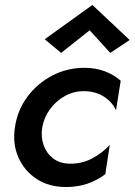

<svg xmlns="http://www.w3.org/2000/svg" viewBox="-20 -743 542 773"><path d="M150 -230Q157 -270 181 -303Q205 -336 240.5 -356Q276 -376 317 -376Q362 -376 396.5 -355Q431 -334 447 -299L466 -418Q439 -442 402 -456Q365 -470 320 -470Q250 -470 190 -438.5Q130 -407 90 -353Q50 -299 40 -230Q30 -164 54 -109.5Q78 -55 127.5 -22.5Q177 10 246 10Q293 10 333.5 -4Q374 -18 404 -42L422 -160Q395 -129 352.5 -106Q310 -83 260 -84Q220 -85 193.5 -105.5Q167 -126 155.5 -159Q144 -192 150 -230ZM341 -621 424 -530 502 -582 352 -723 160 -585 226 -530Z"/></svg>

Font: Jost* 500 Medium Italic
Style: Italic
Weight: 500
Italic angle: -10°
Version: Version 3.200; ttfautohint (v0.97) -l 8 -r 50 -G 200 -x 14 -